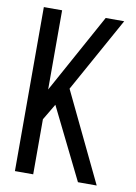

<svg xmlns="http://www.w3.org/2000/svg" viewBox="-81 -753 571 807"><g transform="rotate(10 204.5 -350.0)"><path d="M159 -304 118 -235V0H40V-700H118V-362L304 -700H383L206 -381L389 0H309Z"/></g></svg>

Font: Adderley Regular
Style: Regular
Weight: 400
Designer: gorohovskiy
Version: Version 1.003 November 13, 2017